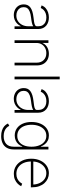

<svg xmlns="http://www.w3.org/2000/svg" viewBox="1036 -1804 983 3094"><g transform="rotate(90 1527.0 -256.5)"><path d="M223.6 12.2Q176.8 12.2 137.2 -6.8Q97.7 -25.9 74 -62Q50.3 -98.1 50.3 -149.9Q50.3 -184.1 62.5 -210.2Q74.7 -236.3 99.9 -255.1Q125 -273.9 164.6 -286.4Q204.1 -298.8 258.8 -305.2Q300.3 -310.1 332.8 -314.9Q365.2 -319.8 384 -330.3Q402.8 -340.8 402.8 -361.3V-383.8Q402.8 -423.8 386 -452.4Q369.1 -481 337.6 -496.8Q306.2 -512.7 262.2 -512.7Q223.1 -512.7 192.4 -501Q161.6 -489.3 140.4 -468.8Q119.1 -448.2 108.4 -421.4L65.9 -436.5Q82 -476.1 111.6 -502Q141.1 -527.8 179.9 -540.5Q218.8 -553.2 261.2 -553.2Q297.9 -553.2 331.3 -543Q364.7 -532.7 390.9 -511.5Q417 -490.2 432.1 -457.8Q447.3 -425.3 447.3 -380.9V0H403.3V-98.1H399.4Q385.3 -67.4 360.4 -42.5Q335.4 -17.6 301 -2.7Q266.6 12.2 223.6 12.2ZM229 -28.8Q279.8 -28.8 318.8 -54Q357.9 -79.1 380.4 -122.8Q402.8 -166.5 402.8 -221.2V-301.3Q394.5 -294.4 379.2 -288.8Q363.8 -283.2 344.5 -278.8Q325.2 -274.4 304.2 -271.5Q283.2 -268.6 263.2 -266.1Q203.6 -259.3 166.5 -244.4Q129.4 -229.5 112.1 -206.1Q94.7 -182.6 94.7 -148.4Q94.7 -111.8 112.3 -85Q129.9 -58.1 160.4 -43.5Q190.9 -28.8 229 -28.8Z M671.9 -353V0H627.9V-545.9H670.9V-423.8H663.1Q683.1 -490.7 733.2 -522Q783.2 -553.2 845.2 -553.2Q900.9 -553.2 943.4 -530Q985.8 -506.8 1009.8 -463.6Q1033.7 -420.4 1033.7 -359.9V0H989.3V-357.4Q989.3 -427.7 947 -470Q904.8 -512.2 836.4 -512.2Q789.6 -512.2 752.2 -492.2Q714.8 -472.2 693.4 -436.5Q671.9 -400.9 671.9 -353Z M1258.3 -727.5V0H1214.4V-727.5Z M1572.3 12.2Q1525.4 12.2 1485.8 -6.8Q1446.3 -25.9 1422.6 -62Q1398.9 -98.1 1398.9 -149.9Q1398.9 -184.1 1411.1 -210.2Q1423.3 -236.3 1448.5 -255.1Q1473.6 -273.9 1513.2 -286.4Q1552.7 -298.8 1607.4 -305.2Q1648.9 -310.1 1681.4 -314.9Q1713.9 -319.8 1732.7 -330.3Q1751.5 -340.8 1751.5 -361.3V-383.8Q1751.5 -423.8 1734.6 -452.4Q1717.8 -481 1686.3 -496.8Q1654.8 -512.7 1610.8 -512.7Q1571.8 -512.7 1541 -501Q1510.3 -489.3 1489 -468.8Q1467.8 -448.2 1457 -421.4L1414.6 -436.5Q1430.7 -476.1 1460.2 -502Q1489.7 -527.8 1528.6 -540.5Q1567.4 -553.2 1609.9 -553.2Q1646.5 -553.2 1679.9 -543Q1713.4 -532.7 1739.5 -511.5Q1765.6 -490.2 1780.8 -457.8Q1795.9 -425.3 1795.9 -380.9V0H1752V-98.1H1748Q1733.9 -67.4 1709 -42.5Q1684.1 -17.6 1649.7 -2.7Q1615.2 12.2 1572.3 12.2ZM1577.6 -28.8Q1628.4 -28.8 1667.5 -54Q1706.5 -79.1 1729 -122.8Q1751.5 -166.5 1751.5 -221.2V-301.3Q1743.2 -294.4 1727.8 -288.8Q1712.4 -283.2 1693.1 -278.8Q1673.8 -274.4 1652.8 -271.5Q1631.8 -268.6 1611.8 -266.1Q1552.2 -259.3 1515.1 -244.4Q1478 -229.5 1460.7 -206.1Q1443.4 -182.6 1443.4 -148.4Q1443.4 -111.8 1460.9 -85Q1478.5 -58.1 1509 -43.5Q1539.6 -28.8 1577.6 -28.8Z M2173.3 215.8Q2122.6 215.8 2081.8 202.6Q2041 189.5 2012.7 164.6Q1984.4 139.6 1969.2 106L2007.3 84.5Q2019.5 111.3 2042 131.8Q2064.5 152.3 2097.2 163.8Q2129.9 175.3 2173.3 175.3Q2252 175.3 2297.9 134.8Q2343.8 94.2 2343.8 10.7V-124.5H2338.9Q2326.2 -88.9 2301.8 -61.5Q2277.3 -34.2 2242.4 -18.6Q2207.5 -2.9 2163.1 -2.9Q2098.6 -2.9 2049.6 -36.1Q2000.5 -69.3 1972.9 -130.1Q1945.3 -190.9 1945.3 -272.9Q1945.3 -355 1972.7 -418.2Q2000 -481.4 2049.1 -517.3Q2098.1 -553.2 2163.6 -553.2Q2210.4 -553.2 2245.1 -535.6Q2279.8 -518.1 2303.2 -488.5Q2326.7 -459 2339.8 -423.8H2344.2V-545.9H2387.7V12.7Q2387.7 80.6 2360.8 126Q2334 171.4 2285.6 193.6Q2237.3 215.8 2173.3 215.8ZM2168 -43.9Q2222.2 -43.9 2261.7 -71.8Q2301.3 -99.6 2322.5 -151.1Q2343.8 -202.6 2343.8 -273.4Q2343.8 -341.8 2323 -395.8Q2302.2 -449.7 2262.7 -481Q2223.1 -512.2 2168 -512.2Q2111.8 -512.2 2072 -480.5Q2032.2 -448.7 2011.2 -394.8Q1990.2 -340.8 1990.2 -273.4Q1990.2 -205.6 2011.5 -153.8Q2032.7 -102.1 2072.5 -73Q2112.3 -43.9 2168 -43.9Z M2780.8 11.7Q2707 11.7 2652.1 -24.9Q2597.2 -61.5 2567.1 -125.2Q2537.1 -189 2537.1 -270.5Q2537.1 -352.1 2567.1 -416Q2597.2 -480 2649.9 -516.6Q2702.6 -553.2 2770 -553.2Q2816.4 -553.2 2857.7 -534.9Q2898.9 -516.6 2930.4 -481.7Q2961.9 -446.8 2980 -397Q2998 -347.2 2998 -283.2V-262.7H2564.9V-302.2H2974.1L2953.6 -286.6Q2953.6 -350.1 2930.7 -401.4Q2907.7 -452.6 2866.5 -482.4Q2825.2 -512.2 2770 -512.2Q2716.3 -512.2 2673.6 -481.9Q2630.9 -451.7 2606.4 -400.4Q2582 -349.1 2582 -286.1V-268.1Q2582 -199.7 2605.7 -145.8Q2629.4 -91.8 2674.1 -60.5Q2718.8 -29.3 2780.8 -29.3Q2825.7 -29.3 2857.2 -44.2Q2888.7 -59.1 2908.9 -81.1Q2929.2 -103 2939.5 -123L2980 -106.9Q2967.8 -79.6 2941.4 -52.2Q2915 -24.9 2875 -6.6Q2835 11.7 2780.8 11.7Z"/></g></svg>

Font: Inter ExtraLight
Style: Regular
Weight: 250
Designer: Rasmus Andersson
Foundry: rsms
Version: Version 4.001;git-66647c0bb